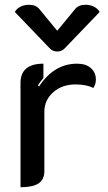

<svg xmlns="http://www.w3.org/2000/svg" viewBox="-20 -776 454 805"><path d="M166 -308V-59Q166 -23 141.5 -7Q117 9 66 9V-428Q66 -509 162 -509V-449Q149 -434 139 -418L144 -414Q207 -509 303 -509Q341 -509 361.5 -490Q382 -471 382 -443Q382 -422 371 -407Q343 -422 297 -422Q240 -422 203 -389Q166 -356 166 -308ZM295 -738Q309 -756 339 -756Q357 -756 373 -748.5Q389 -741 398 -726L253 -575Q240 -560 220 -560Q200 -560 187 -575L42 -726Q51 -741 67 -748.5Q83 -756 101 -756Q131 -756 145 -738L220 -647Z"/></svg>

Font: K2D Medium
Style: Regular
Weight: 500
Designer: Katatrad Aksorn Co.,Ltd.
Foundry: Cadson Demak Co.,Ltd.
Version: Version 1.000; ttfautohint (v1.6)